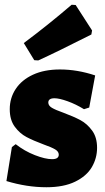

<svg xmlns="http://www.w3.org/2000/svg" viewBox="-20 -775 442 807"><path d="M380 -458 355 -323 333 -316Q299 -337 264 -349.5Q229 -362 209 -362Q183 -362 183 -344Q183 -331 198 -322Q213 -313 247 -301Q290 -285 318 -270Q346 -255 367 -226.5Q388 -198 388 -154Q388 -110 366 -72.5Q344 -35 296 -11.5Q248 12 175 12Q93 12 7 -14L30 -157L46 -169Q83 -140 126.5 -123Q170 -106 199 -106Q227 -106 227 -125Q227 -138 212 -147Q197 -156 163 -168Q120 -184 91.5 -199Q63 -214 42 -242.5Q21 -271 21 -316Q21 -363 46 -401Q71 -439 118.5 -461Q166 -483 232 -483Q305 -483 380 -458ZM298 -754 367 -647 364 -630Q222 -558 141 -521L124 -522L80 -594Q182 -670 281 -755Z"/></svg>

Font: Luna Sans Black
Style: Regular
Weight: 900
Designer: Juan Pablo del Peral
Foundry: Huerta Tipografica
Version: Version 2.001; ttfautohint (v1.5)